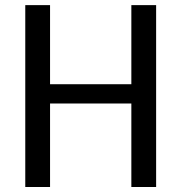

<svg xmlns="http://www.w3.org/2000/svg" viewBox="-20 -748 726 768"><path d="M604.5 0H505.4V-334H180.2V0H81.1V-727.5H180.2V-411.1H505.4V-727.5H604.5Z"/></svg>

Font: Coda
Style: Regular
Weight: 400
Designer: vernon adams
Foundry: vernon adams
Version: Version 2.000; ttfautohint (v0.8) -r 50 -G 200 -x